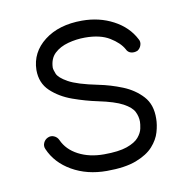

<svg xmlns="http://www.w3.org/2000/svg" viewBox="-58 -477 536 547"><g transform="rotate(-10 210.5 -204.0)"><path d="M209 13Q152 13 108.5 -12Q65 -37 47 -79Q43 -88 47 -97Q51 -106 60 -110Q69 -114 78 -110Q87 -106 91 -97Q104 -68 135.5 -51.5Q167 -35 209 -35Q252 -35 276 -43.5Q300 -52 310.5 -64.5Q321 -77 323.5 -89.5Q326 -102 326 -109Q326 -124 319 -138Q312 -152 289 -164.5Q266 -177 218 -187Q184 -194 147.5 -207Q111 -220 86 -243.5Q61 -267 61 -305Q62 -356 104 -388.5Q146 -421 213 -421Q263 -421 303.5 -399.5Q344 -378 363 -341Q368 -333 365 -323.5Q362 -314 354 -309Q344 -305 335 -307.5Q326 -310 322 -319Q311 -339 284 -355.5Q257 -372 213 -372Q188 -372 164 -365.5Q140 -359 124.5 -344.5Q109 -330 108 -304Q108 -298 113 -285.5Q118 -273 143 -259Q168 -245 227 -233Q262 -226 295.5 -212.5Q329 -199 351.5 -174.5Q374 -150 373 -109Q373 -92 367 -71Q361 -50 344 -31Q327 -12 294.5 0.5Q262 13 209 13Z"/></g></svg>

Font: Kurewa Gothic CJK TC Regular
Style: Regular
Weight: 400
Designer: Max Yao
Foundry: Max-Everyday
Version: Version 1.071; ttfautohint (v1.8.3)